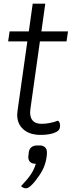

<svg xmlns="http://www.w3.org/2000/svg" viewBox="-20 -720 414 1039"><path d="M145 -134Q143 -118 143 -113Q143 -50 205 -50Q248 -50 294 -67Q305 -59 305 -40Q305 -27 300.5 -19.5Q296 -12 285 -6Q255 10 200 10Q141 10 107 -19.5Q73 -49 73 -99Q73 -107 75 -121L128 -496H24L32 -550H136L157 -700H225L204 -550H348L340 -496H196ZM234 105Q234 120 231 137Q225 172 210 200.5Q195 229 171 259Q139 299 121 299Q106 299 94 287Q127 253 145.5 226Q164 199 174 166H171Q153 166 143 156.5Q133 147 133 129Q133 124 136 103Q142 67 183 67H195Q213 67 223.5 77Q234 87 234 105Z"/></svg>

Font: Krub
Style: Italic
Weight: 400
Italic angle: -8°
Designer: Ekaluck Peanpanawate
Foundry: Cadson Demak Co.,Ltd.
Version: Version 1.000; ttfautohint (v1.6)